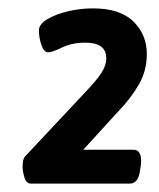

<svg xmlns="http://www.w3.org/2000/svg" viewBox="-20 -789 380 459"><path d="M54 -350Q43 -350 38.5 -364.5Q34 -379 34 -391Q34 -409 40 -415L187 -572Q210 -596 222 -614Q234 -632 234 -650Q234 -687 184 -687Q152 -687 128.5 -675.5Q105 -664 95 -664Q85 -664 79 -681.5Q73 -699 73 -716Q73 -731 93 -743Q113 -755 142.5 -762Q172 -769 202 -769Q267 -769 299 -737.5Q331 -706 331 -660Q331 -620 312 -587Q293 -554 263 -523L179 -431H299Q320 -431 317 -396L315 -383Q311 -350 290 -350Z"/></svg>

Font: Asap Semi Expanded Semi Expanded ExtraBold
Style: Italic
Weight: 800
Width: 6
Italic angle: -6°
Designer: Pablo Cosgaya
Foundry: Omnibus-Type
Version: Version 3.001; ttfautohint (v1.8.4.7-5d5b)